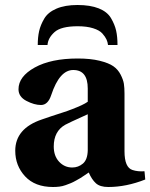

<svg xmlns="http://www.w3.org/2000/svg" viewBox="-20 -736 601 768"><path d="M450 -556H412Q411 -567 406 -578Q401 -589 389.5 -602Q378 -615 352.5 -623Q327 -631 291 -631Q224 -631 198 -607.5Q172 -584 170 -556H131Q131 -587 136.5 -611.5Q142 -636 157 -661.5Q172 -687 206 -701.5Q240 -716 290 -716Q341 -716 375 -702.5Q409 -689 424 -663.5Q439 -638 444.5 -613.5Q450 -589 450 -556ZM41 -133Q41 -222 147 -258Q158 -262 186.5 -271.5Q215 -281 231 -286Q247 -291 269 -299.5Q291 -308 306 -315Q321 -322 331 -329V-382Q331 -456 273 -456Q218 -456 185 -356Q172 -316 144 -316Q117 -316 85.5 -332.5Q54 -349 54 -379Q54 -430 119 -466Q184 -502 291 -502Q342 -502 378.5 -493Q415 -484 433.5 -471Q452 -458 462.5 -437.5Q473 -417 475.5 -401Q478 -385 478 -362V-131Q478 -66 510 -56Q531 -49 558 -51L561 -18Q485 12 413 12Q380 12 363.5 -3Q347 -18 335 -46Q332 -44 319.5 -35.5Q307 -27 302 -24Q297 -21 284.5 -14Q272 -7 263.5 -3.5Q255 0 242.5 4.5Q230 9 217.5 10.5Q205 12 192 12Q120 12 80.5 -30.5Q41 -73 41 -133ZM195 -150Q195 -112 216.5 -89Q238 -66 269 -66Q293 -66 311.5 -81.5Q330 -97 331 -134V-279Q249 -242 241 -237Q195 -211 195 -150Z"/></svg>

Font: Heuristica
Style: Bold
Weight: 700
Version: Version 1.0.2